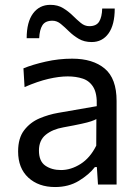

<svg xmlns="http://www.w3.org/2000/svg" viewBox="-20 -744 558 774"><path d="M202 10Q135.5 10 94.2 -28Q53 -66 53 -133.5Q53 -187.5 77.5 -219.2Q102 -251 139.2 -266.8Q176.5 -282.5 214.5 -289L370 -316Q372 -366.5 356.5 -392.2Q341 -418 313.8 -427Q286.5 -436 253 -436Q218.5 -436 175.2 -426Q132 -416 79 -393L74.5 -468.5Q111 -483.5 163.8 -495.5Q216.5 -507.5 271 -507.5Q354.5 -507.5 402.2 -467.5Q450 -427.5 450 -337V0H375L370.5 -70.5H362.5Q339.5 -40.5 298.2 -15.2Q257 10 202 10ZM226 -58.5Q266 -58.5 304.8 -83Q343.5 -107.5 368 -157L368.5 -264Q360.5 -259.5 347.2 -255Q334 -250.5 307.8 -244.8Q281.5 -239 235 -230.5Q192 -223 164.5 -200.8Q137 -178.5 137 -137Q137 -94 162.8 -76.2Q188.5 -58.5 226 -58.5ZM349.5 -574.5Q319.5 -574.5 297.5 -587.5Q275.5 -600.5 258.2 -617.5Q241 -634.5 225.2 -647.5Q209.5 -660.5 191.5 -660.5Q162.5 -660.5 151 -642.2Q139.5 -624 138 -590H87.5Q87.5 -655 113.2 -689.8Q139 -724.5 183 -724.5Q212.5 -724.5 234 -711.5Q255.5 -698.5 272.8 -681.5Q290 -664.5 305.8 -651.5Q321.5 -638.5 340 -638.5Q368.5 -638.5 379.8 -657Q391 -675.5 392 -709.5H442.5Q442.5 -644 417.5 -609.2Q392.5 -574.5 349.5 -574.5Z"/></svg>

Font: Commissioner
Style: Regular
Weight: 400
Designer: Kostas Bartsokas
Foundry: Kostas Bartsokas
Version: Version 1.000; ttfautohint (v1.8.3)